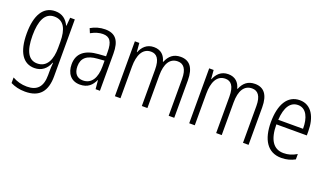

<svg xmlns="http://www.w3.org/2000/svg" viewBox="-75 -1024 2959 1748"><g transform="rotate(20 1404.5 -150.5)"><path d="M225 -542C109 -542 48 -440 48 -263C48 -82 111 10 220 10C289 10 337 -29 361 -93H365C362 -60 361 -31 361 -4V27C361 140 313 192 214 192C161 192 116 179 73 155V209C113 229 158 241 214 241C355 241 416 162 416 19V-532H371L364 -452H361C335 -506 294 -542 225 -542ZM233 -493C325 -493 362 -418 362 -294V-237C362 -125 325 -38 230 -38C147 -38 104 -111 104 -263C104 -407 143 -493 233 -493Z M708 -542C659 -542 611 -528 570 -504L588 -461C630 -484 668 -495 703 -495C769 -495 798 -457 798 -355V-314L727 -309C599 -300 528 -245 528 -139C528 -55 572 10 661 10C737 10 776 -30 801 -85H803L811 0H853V-359C853 -485 809 -542 708 -542ZM733 -267 799 -272V-216C799 -105 757 -35 674 -35C618 -35 584 -71 584 -140C584 -219 632 -260 733 -267Z M1440 -542C1371 -542 1330 -506 1305 -445H1301C1287 -502 1249 -542 1181 -542C1111 -542 1072 -498 1051 -446H1048L1041 -532H998V0H1052V-307C1052 -415 1087 -494 1170 -494C1224 -494 1259 -456 1259 -352V0H1313V-316C1313 -430 1353 -494 1429 -494C1484 -494 1519 -454 1519 -357V0H1573V-363C1573 -486 1525 -542 1440 -542Z M2160 -542C2091 -542 2050 -506 2025 -445H2021C2007 -502 1969 -542 1901 -542C1831 -542 1792 -498 1771 -446H1768L1761 -532H1718V0H1772V-307C1772 -415 1807 -494 1890 -494C1944 -494 1979 -456 1979 -352V0H2033V-316C2033 -430 2073 -494 2149 -494C2204 -494 2239 -454 2239 -357V0H2293V-363C2293 -486 2245 -542 2160 -542Z M2594 -542C2475 -542 2413 -434 2413 -264C2413 -99 2476 10 2612 10C2663 10 2704 -2 2743 -23V-75C2699 -49 2661 -38 2616 -38C2518 -38 2468 -115 2467 -262H2762V-303C2762 -434 2710 -542 2594 -542ZM2594 -495C2674 -495 2710 -412 2709 -307H2469C2476 -432 2521 -495 2594 -495Z"/></g></svg>

Font: Noto Sans Hebrew Condensed Light
Style: Regular
Weight: 300
Width: 3
Designer: Monotype Design Team
Foundry: Monotype Imaging Inc.
Version: Version 2.004